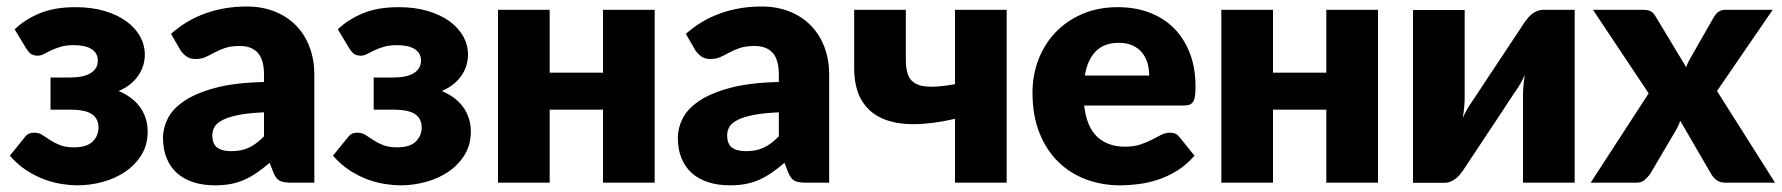

<svg xmlns="http://www.w3.org/2000/svg" viewBox="-20 -548 5345 576"><path d="M24 -460Q54.5 -489.5 99 -508Q143.5 -526.5 206.5 -526.5Q255.5 -526.5 294 -515Q332.5 -503.5 359.2 -484Q386 -464.5 400.2 -438.8Q414.5 -413 414.5 -384.5Q414.5 -370 410.5 -354.8Q406.5 -339.5 397.2 -324.8Q388 -310 373 -297.2Q358 -284.5 336 -275Q355 -267 371 -255.5Q387 -244 398.5 -228.8Q410 -213.5 416.5 -194.5Q423 -175.5 423 -153Q423 -114 404.8 -84Q386.5 -54 356.8 -33.5Q327 -13 289 -2.5Q251 8 212 8Q192 8 166.8 4.2Q141.5 0.5 114.5 -9.2Q87.5 -19 60.5 -36.2Q33.5 -53.5 9.5 -81L54.5 -136.5Q64 -150 82.5 -150Q96.5 -150 107.2 -143Q118 -136 130.5 -127.8Q143 -119.5 159.5 -112.8Q176 -106 201.5 -106Q240 -106 257.8 -123.2Q275.5 -140.5 275.5 -166Q275.5 -191.5 256.2 -205.2Q237 -219 190 -219H131.5V-315.5H190Q231.5 -315.5 252.5 -329Q273.5 -342.5 273.5 -366Q273.5 -388.5 255 -400.5Q236.5 -412.5 202 -412.5Q178 -412.5 161.5 -407.5Q145 -402.5 133 -396.8Q121 -391 111.8 -386Q102.5 -381 93 -381Q82.5 -381 75 -385Q67.5 -389 59 -402Z M772 -211Q725.5 -209 695.5 -203Q665.5 -197 648 -188Q630.5 -179 623.8 -167.5Q617 -156 617 -142.5Q617 -116 631.5 -105.2Q646 -94.5 674 -94.5Q704 -94.5 726.5 -105Q749 -115.5 772 -139ZM493 -446.5Q540 -488 597.2 -508.2Q654.5 -528.5 720 -528.5Q767 -528.5 804.8 -513.2Q842.5 -498 868.8 -470.8Q895 -443.5 909 -406Q923 -368.5 923 -324V0H852Q830 0 818.8 -6Q807.5 -12 800 -31L789 -59.5Q769.5 -43 751.5 -30.5Q733.5 -18 714.2 -9.2Q695 -0.5 673.2 3.8Q651.5 8 625 8Q589.5 8 560.5 -1.2Q531.5 -10.5 511.2 -28.5Q491 -46.5 480 -73.2Q469 -100 469 -135Q469 -163 483 -191.8Q497 -220.5 531.5 -244.2Q566 -268 624.5 -284Q683 -300 772 -302V-324Q772 -369.5 753.2 -389.8Q734.5 -410 700 -410Q672.5 -410 655 -404Q637.5 -398 623.8 -390.5Q610 -383 597 -377Q584 -371 566 -371Q550 -371 539 -379Q528 -387 521 -398Z M993.5 -460Q1024 -489.5 1068.5 -508Q1113 -526.5 1176 -526.5Q1225 -526.5 1263.5 -515Q1302 -503.5 1328.8 -484Q1355.5 -464.5 1369.8 -438.8Q1384 -413 1384 -384.5Q1384 -370 1380 -354.8Q1376 -339.5 1366.8 -324.8Q1357.5 -310 1342.5 -297.2Q1327.5 -284.5 1305.5 -275Q1324.5 -267 1340.5 -255.5Q1356.5 -244 1368 -228.8Q1379.5 -213.5 1386 -194.5Q1392.5 -175.5 1392.5 -153Q1392.5 -114 1374.2 -84Q1356 -54 1326.2 -33.5Q1296.5 -13 1258.5 -2.5Q1220.5 8 1181.5 8Q1161.5 8 1136.2 4.2Q1111 0.5 1084 -9.2Q1057 -19 1030 -36.2Q1003 -53.5 979 -81L1024 -136.5Q1033.5 -150 1052 -150Q1066 -150 1076.8 -143Q1087.5 -136 1100 -127.8Q1112.5 -119.5 1129 -112.8Q1145.5 -106 1171 -106Q1209.5 -106 1227.2 -123.2Q1245 -140.5 1245 -166Q1245 -191.5 1225.8 -205.2Q1206.5 -219 1159.5 -219H1101V-315.5H1159.5Q1201 -315.5 1222 -329Q1243 -342.5 1243 -366Q1243 -388.5 1224.5 -400.5Q1206 -412.5 1171.5 -412.5Q1147.5 -412.5 1131 -407.5Q1114.5 -402.5 1102.5 -396.8Q1090.5 -391 1081.2 -386Q1072 -381 1062.5 -381Q1052 -381 1044.5 -385Q1037 -389 1028.5 -402Z M1944 -518.5V0H1789V-219H1629V0H1474V-518.5H1629V-330H1789V-518.5Z M2316.5 -211Q2270 -209 2240 -203Q2210 -197 2192.5 -188Q2175 -179 2168.2 -167.5Q2161.5 -156 2161.5 -142.5Q2161.5 -116 2176 -105.2Q2190.5 -94.5 2218.5 -94.5Q2248.5 -94.5 2271 -105Q2293.5 -115.5 2316.5 -139ZM2037.5 -446.5Q2084.5 -488 2141.8 -508.2Q2199 -528.5 2264.5 -528.5Q2311.5 -528.5 2349.2 -513.2Q2387 -498 2413.2 -470.8Q2439.5 -443.5 2453.5 -406Q2467.5 -368.5 2467.5 -324V0H2396.5Q2374.5 0 2363.2 -6Q2352 -12 2344.5 -31L2333.5 -59.5Q2314 -43 2296 -30.5Q2278 -18 2258.8 -9.2Q2239.5 -0.5 2217.8 3.8Q2196 8 2169.5 8Q2134 8 2105 -1.2Q2076 -10.5 2055.8 -28.5Q2035.5 -46.5 2024.5 -73.2Q2013.5 -100 2013.5 -135Q2013.5 -163 2027.5 -191.8Q2041.5 -220.5 2076 -244.2Q2110.5 -268 2169 -284Q2227.5 -300 2316.5 -302V-324Q2316.5 -369.5 2297.8 -389.8Q2279 -410 2244.5 -410Q2217 -410 2199.5 -404Q2182 -398 2168.2 -390.5Q2154.5 -383 2141.5 -377Q2128.5 -371 2110.5 -371Q2094.5 -371 2083.5 -379Q2072.5 -387 2065.5 -398Z M3000 -518.5V0H2845V-191.5Q2778 -176 2722.2 -175.5Q2666.5 -175 2626.5 -192.8Q2586.5 -210.5 2564.5 -247.8Q2542.5 -285 2542.5 -345.5V-518.5H2697.5V-368.5Q2697.5 -341.5 2704 -323.8Q2710.5 -306 2727.2 -297Q2744 -288 2772.5 -287.8Q2801 -287.5 2845 -295.5V-518.5Z M3427.5 -321.5Q3427.5 -340 3422.8 -357.5Q3418 -375 3407.2 -388.8Q3396.5 -402.5 3379 -411Q3361.5 -419.5 3336.5 -419.5Q3292.5 -419.5 3267.5 -394.2Q3242.5 -369 3234.5 -321.5ZM3232.5 -231.5Q3240 -166.5 3272 -137.2Q3304 -108 3354.5 -108Q3381.5 -108 3401 -114.5Q3420.5 -121 3435.8 -129Q3451 -137 3463.8 -143.5Q3476.5 -150 3490.5 -150Q3509 -150 3518.5 -136.5L3563.5 -81Q3539.5 -53.5 3511.8 -36.2Q3484 -19 3454.8 -9.2Q3425.5 0.5 3396.2 4.2Q3367 8 3340.5 8Q3286 8 3238.2 -9.8Q3190.5 -27.5 3154.8 -62.5Q3119 -97.5 3098.2 -149.5Q3077.5 -201.5 3077.5 -270.5Q3077.5 -322.5 3095.2 -369Q3113 -415.5 3146.2 -450.5Q3179.5 -485.5 3226.8 -506Q3274 -526.5 3333.5 -526.5Q3385 -526.5 3427.8 -510.5Q3470.5 -494.5 3501.2 -464Q3532 -433.5 3549.2 -389.2Q3566.5 -345 3566.5 -289Q3566.5 -271.5 3565 -260.5Q3563.5 -249.5 3559.5 -243Q3555.5 -236.5 3548.8 -234Q3542 -231.5 3531.5 -231.5Z M4114 -518.5V0H3959V-219H3799V0H3644V-518.5H3799V-330H3959V-518.5Z M4704 -518.5V0H4549V-264Q4549 -277 4550.5 -292.2Q4552 -307.5 4554.5 -323.5Q4542.5 -296.5 4529 -278Q4528 -277 4520.8 -266Q4513.5 -255 4502.2 -237.8Q4491 -220.5 4476.8 -199Q4462.5 -177.5 4447.5 -155Q4412.5 -102.5 4369 -36.5Q4364.5 -30 4358.8 -23.2Q4353 -16.5 4346 -11.2Q4339 -6 4331 -2.8Q4323 0.5 4314 0.5H4219V-518H4374V-254Q4374 -241.5 4372.5 -226Q4371 -210.5 4368.5 -194.5Q4380.5 -221.5 4394 -240Q4394.5 -241 4402 -252Q4409.5 -263 4420.8 -280.2Q4432 -297.5 4446.2 -319Q4460.5 -340.5 4475.5 -363Q4510.5 -415.5 4554 -481.5Q4558.5 -488 4564.2 -494.8Q4570 -501.5 4577 -506.8Q4584 -512 4592 -515.2Q4600 -518.5 4609 -518.5Z M5305 0H5156Q5139.5 0 5129.2 -8Q5119 -16 5113 -27L5020.5 -186Q5018 -177.5 5014.5 -170Q5011 -162.5 5007 -156L4931 -27Q4924 -17 4914.5 -8.5Q4905 0 4890 0H4752L4926 -268L4759 -518.5H4908Q4924.5 -518.5 4932.2 -514.2Q4940 -510 4946 -500L5038.5 -346.5Q5041.5 -355.5 5046 -364.2Q5050.5 -373 5056 -382L5122 -497.5Q5129 -508.5 5136.8 -513.5Q5144.5 -518.5 5156 -518.5H5298L5131 -275Z"/></svg>

Font: Lato ExtraBold
Style: Regular
Weight: 800
Designer: Lukasz Dziedzic with Adam Twardoch and Botio Nikoltchev
Foundry: tyPoland Lukasz Dziedzic
Version: Version 2.015; 2015-08-06; http://www.latofonts.com/